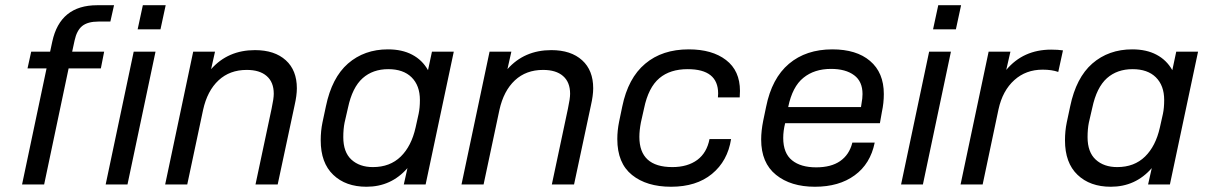

<svg xmlns="http://www.w3.org/2000/svg" viewBox="-20 -710 4646 739"><path d="M296.4 -609.9Q275.4 -592.8 267.1 -554.2L257.8 -511.2H380.9L368.2 -446.8H244.1L149.9 0H64.9L159.2 -446.8H85.9L100.1 -511.2H172.9L181.2 -549.8Q211.4 -689.9 354 -689.9H418.9L404.8 -627H358.9Q317.9 -627 296.4 -609.9Z M529.8 -689.9H617.7L597.7 -597.2H509.8ZM494.6 -511.2H578.6L470.7 0H386.7Z M723.6 -511.2H807.6L792.5 -443.8Q857.4 -517.1 961.4 -517.1Q1037.1 -517.1 1080.1 -478Q1122.6 -439.5 1122.6 -370.1Q1122.6 -342.8 1113.8 -304.2L1048.8 0H963.4L1025.4 -292Q1033.7 -330.6 1033.7 -349.1Q1033.7 -394 1006.3 -417.5Q979.5 -440.9 929.7 -440.9Q864.3 -440.9 821.3 -400.9Q777.8 -360.4 761.7 -287.1L700.7 0H615.7Z M1262.7 -37.1Q1214.4 -83 1214.4 -169.9Q1214.4 -206.1 1221.2 -238.8L1234.4 -300.8Q1257.3 -411.1 1319.3 -465.3Q1382.3 -520 1473.1 -520Q1527.8 -520 1566.4 -499.5Q1605.5 -479 1627.4 -439.9L1642.6 -511.2H1726.6L1618.2 0H1534.2L1548.3 -63Q1485.8 8.8 1390.6 8.8Q1310.5 8.8 1262.7 -37.1ZM1522.5 -107.4Q1563.5 -147.5 1579.6 -219.2L1591.3 -272Q1596.2 -294.9 1596.2 -325.2Q1596.2 -380.9 1564 -412.6Q1532.2 -443.8 1474.6 -443.8Q1415 -443.8 1376 -409.2Q1335.9 -373.5 1319.3 -294.9L1306.2 -237.8Q1301.3 -213.4 1301.3 -182.1Q1301.3 -124.5 1332.5 -95.7Q1363.8 -66.9 1415.5 -66.9Q1481 -66.9 1522.5 -107.4Z M1864.3 -511.2H1948.2L1933.1 -443.8Q1998 -517.1 2102.1 -517.1Q2177.7 -517.1 2220.7 -478Q2263.2 -439.5 2263.2 -370.1Q2263.2 -342.8 2254.4 -304.2L2189.5 0H2104L2166 -292Q2174.3 -330.6 2174.3 -349.1Q2174.3 -394 2147 -417.5Q2120.1 -440.9 2070.3 -440.9Q2004.9 -440.9 1961.9 -400.9Q1918.5 -360.4 1902.3 -287.1L1841.3 0H1756.3Z M2412.6 -36.6Q2356 -82 2356 -174.8Q2356 -207.5 2362.8 -241.2L2375 -299.8Q2397.5 -409.7 2463.4 -464.8Q2528.8 -520 2630.9 -520Q2721.2 -520 2774.4 -479Q2828.1 -438 2828.1 -359.9Q2828.1 -348.6 2827.1 -335H2743.2L2744.1 -350.1Q2744.1 -443.8 2627 -443.8Q2559.1 -443.8 2518.1 -409.2Q2475.6 -373.5 2459 -293L2446.8 -238.8Q2440.9 -208 2440.9 -183.1Q2440.9 -66.9 2567.9 -66.9Q2626.5 -66.9 2664.1 -94.7Q2700.7 -122.1 2710.9 -174.8H2793.9Q2780.8 -90.3 2720.2 -40.5Q2660.2 8.8 2563 8.8Q2468.8 8.8 2412.6 -36.6Z M3328.6 -475.6Q3381.8 -430.7 3381.8 -348.1Q3381.8 -313.5 3374.5 -279.8L3366.7 -235.8H3002Q2994.6 -206.5 2994.6 -179.2Q2994.6 -120.1 3028.8 -92.8Q3062 -65.9 3121.6 -65.9Q3178.7 -65.9 3213.4 -89.8Q3249 -114.3 3260.7 -161.1H3346.7Q3330.1 -79.1 3269.5 -35.2Q3209.5 8.8 3116.7 8.8Q3023.4 8.8 2966.8 -37.1Q2909.7 -83 2909.7 -172.9Q2909.7 -206.1 2917.5 -245.1L2928.7 -298.8Q2950.7 -408.7 3016.6 -464.4Q3082.5 -520 3183.6 -520Q3276.4 -520 3328.6 -475.6ZM3299.8 -348.1Q3299.8 -396.5 3267.6 -420.4Q3234.9 -444.8 3178.7 -444.8Q3114.3 -444.8 3072.3 -410.6Q3029.8 -376.5 3013.7 -297.9H3293.9L3295.9 -311Q3299.8 -331.5 3299.8 -348.1Z M3591.3 -689.9H3679.2L3659.2 -597.2H3571.3ZM3556.2 -511.2H3640.1L3532.2 0H3448.2Z M3785.2 -511.2H3869.1L3853 -440.9Q3918.5 -519 4025.9 -519Q4051.8 -519 4071.3 -516.1L4053.2 -433.1Q4028.3 -441.9 3993.2 -441.9Q3928.7 -441.9 3884.3 -401.9Q3838.9 -361.3 3823.2 -289.1L3762.2 0H3677.2Z M4127.4 -37.1Q4079.1 -83 4079.1 -169.9Q4079.1 -206.1 4085.9 -238.8L4099.1 -300.8Q4122.1 -411.1 4184.1 -465.3Q4247.1 -520 4337.9 -520Q4392.6 -520 4431.2 -499.5Q4470.2 -479 4492.2 -439.9L4507.3 -511.2H4591.3L4482.9 0H4398.9L4413.1 -63Q4350.6 8.8 4255.4 8.8Q4175.3 8.8 4127.4 -37.1ZM4387.2 -107.4Q4428.2 -147.5 4444.3 -219.2L4456.1 -272Q4460.9 -294.9 4460.9 -325.2Q4460.9 -380.9 4428.7 -412.6Q4397 -443.8 4339.4 -443.8Q4279.8 -443.8 4240.7 -409.2Q4200.7 -373.5 4184.1 -294.9L4170.9 -237.8Q4166 -213.4 4166 -182.1Q4166 -124.5 4197.3 -95.7Q4228.5 -66.9 4280.3 -66.9Q4345.7 -66.9 4387.2 -107.4Z"/></svg>

Font: D-DIN Exp
Style: DINExp-Italic
Weight: 400
Width: 7
Italic angle: -12°
Designer: Charles Nix
Foundry: Datto Inc.
Version: Version 1.00